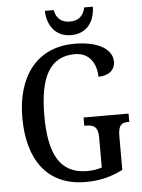

<svg xmlns="http://www.w3.org/2000/svg" viewBox="-61 -958 754 1016"><g transform="rotate(-5 316.5 -450.5)"><path d="M344 -771C430 -771 470 -836 471 -911H425C415 -863 386 -843 344 -843C302 -843 272 -863 263 -911H216C218 -836 259 -771 344 -771ZM353 10C428 10 490 -6 551 -37V-215C551 -277 570 -287 604 -287H610V-331H371V-287H380C419 -287 444 -277 444 -219V-59C421 -51 393 -47 366 -47C219 -47 165 -158 165 -358C165 -563 221 -669 354 -669C435 -669 468 -604 468 -539C524 -539 557 -568 557 -612C557 -675 487 -724 357 -724C154 -724 48 -574 48 -358C48 -137 147 10 353 10Z"/></g></svg>

Font: Noto Serif Ethiopic Condensed Medium
Style: Regular
Weight: 500
Width: 3
Designer: Monotype Design Team
Foundry: Monotype Imaging Inc.
Version: Version 2.102